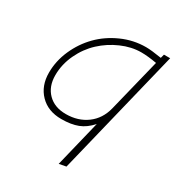

<svg xmlns="http://www.w3.org/2000/svg" viewBox="-170 -616 854 926"><g transform="rotate(30 256.5 -153.0)"><path d="M295.9 202.1 335 194.8 506.8 -507.8H472.2L466.8 -486.8Q409.7 -496.1 379.9 -496.1Q310.5 -496.1 246.6 -467.5Q182.6 -439 136.5 -392.1Q90.3 -345.2 62.7 -283Q35.2 -220.7 35.2 -155.8Q35.2 -82.5 79.6 -36.9Q124 8.8 198.2 8.8Q252 8.8 289.6 -5.6Q327.1 -20 358.9 -56.2ZM386.2 -159.2Q370.1 -94.7 321.5 -58.8Q272.9 -22.9 205.1 -22.9Q142.1 -22.9 105 -60.3Q67.9 -97.7 67.9 -160.2Q67.9 -220.7 94.7 -277.6Q121.6 -334.5 164.8 -374.5Q208 -414.6 263.2 -438.7Q318.4 -462.9 373 -462.9Q408.7 -462.9 459 -454.1Z"/></g></svg>

Font: Comic Neue Angular Light Italic
Style: Regular
Weight: 300
Italic angle: -12°
Designer: Craig Rozynski
Foundry: Craig Rozynski
Version: Version 2.003